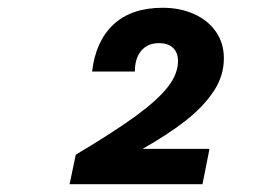

<svg xmlns="http://www.w3.org/2000/svg" viewBox="-20 -775 690 494"><path d="M438 -618Q438 -639 425.5 -651.5Q413 -664 389 -664Q360 -664 343.5 -644.5Q327 -625 327 -591H217Q226 -669 272 -712Q318 -755 399 -755Q443 -755 479 -739Q515 -723 535.5 -693.5Q556 -664 556 -625Q556 -579 529 -539Q502 -499 457 -464Q412 -429 347 -392H519L501 -301H159L175 -377Q274 -436 330 -477Q386 -518 412 -551.5Q438 -585 438 -618Z"/></svg>

Font: Azeret Mono SemiBold
Style: Italic
Weight: 600
Italic angle: -12°
Designer: Martin Vácha
Foundry: Displaay
Version: Version 1.000; Glyphs 3.0.3, build 3074